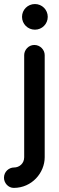

<svg xmlns="http://www.w3.org/2000/svg" viewBox="-71 -729 290 951"><path d="M48.8 -203.1V49.8C48.8 81.1 24.4 100.6 -1.5 100.6C-26.9 100.6 -51.3 121.6 -51.3 151.4C-51.3 177.2 -30.3 201.7 -2.9 201.7C86.9 201.7 150.4 127 150.4 49.8V-456.1C150.4 -482.4 127.9 -506.3 99.1 -506.3C69.8 -506.3 48.8 -481 48.8 -456.1ZM102.1 -582C137.2 -582 165.5 -610.4 165.5 -645.5C165.5 -680.7 137.2 -709 102.1 -709C66.4 -709 38.1 -680.7 38.1 -645.5C38.1 -610.4 66.4 -582 102.1 -582Z"/></svg>

Font: LOB TGL 0-17
Style: Regular
Weight: 400
Designer: Peter Wiegel + adaptations and expanded glyphset by Studio LOB
Foundry: Peter Wiegel + adaptations and expanded glyphset by Studio LOB
Version: Version 1.003;Glyphs 3.1.2 (3151)